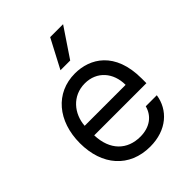

<svg xmlns="http://www.w3.org/2000/svg" viewBox="-224 -902 1030 1030"><g transform="rotate(-45 291.0 -386.5)"><path d="M305.4 11.4C431.1 11.4 510.7 -62.5 524.9 -159.1H441.1C425.4 -99.4 375.7 -63.9 305.4 -63.9C207 -63.9 139.2 -127.5 135.3 -244.3H531.2V-279.8C531.2 -483 410.5 -552.6 296.9 -552.6C149.1 -552.6 51.1 -436.1 51.1 -268.5C51.1 -100.9 147.7 11.4 305.4 11.4ZM135.3 -316.8C141 -401.6 201 -477.3 296.9 -477.3C387.8 -477.3 446 -409.1 446 -316.8ZM254.3 -619.3H328.1L438.9 -784.1H340.9Z"/></g></svg>

Font: Margiela Sans
Style: Regular
Weight: 400
Designer: Stefan Endress, Andreas Faust
Version: Version 1.100;FEAKit 1.0